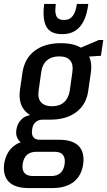

<svg xmlns="http://www.w3.org/2000/svg" viewBox="-43 -767 544 974"><path d="M212 -160Q129 -160 89 -199Q49 -238 58 -309L71 -399Q82 -471 133 -509.5Q184 -548 266 -548Q348 -548 388 -509.5Q428 -471 418 -399L405 -309Q396 -238 345 -199Q294 -160 212 -160ZM102 187Q33 187 2 155.5Q-29 124 -22 65Q-13 5 27.5 -26.5Q68 -58 136 -58H257Q325 -58 356 -26.5Q387 5 379 65Q371 124 331 155.5Q291 187 223 187ZM217 126Q276 126 285 65Q289 35 276.5 19Q264 3 234 3H142Q81 3 72 65Q64 126 125 126ZM110 -33Q71 -33 53 -54.5Q35 -76 40 -109Q45 -143 68.5 -164Q92 -185 132 -185H215L212 -160H174Q150 -160 136 -146Q122 -132 120 -109Q116 -86 125.5 -72Q135 -58 159 -58H197L194 -33ZM221 -228Q259 -228 282 -248.5Q305 -269 311 -308L324 -400Q330 -440 313 -460.5Q296 -481 257 -481Q219 -481 195 -460.5Q171 -440 166 -400L153 -308Q147 -269 165 -248.5Q183 -228 221 -228ZM336 -512 458 -564H481L469 -484L331 -475ZM269 -594Q235 -594 213 -608.5Q191 -623 182.5 -657Q174 -691 181 -747H240Q236 -716 239 -698.5Q242 -681 252.5 -673.5Q263 -666 277 -666H286Q310 -666 325.5 -685.5Q341 -705 347 -747H405Q398 -691 380 -657.5Q362 -624 335.5 -609Q309 -594 276 -594Z"/></svg>

Font: Pathway Extreme Condensed Medium
Style: Italic
Weight: 500
Width: 3
Italic angle: -8°
Version: Version 1.001;gftools[0.9.26]